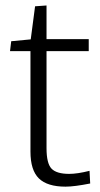

<svg xmlns="http://www.w3.org/2000/svg" viewBox="-20 -680 370 711"><path d="M222.7 11.2Q155.3 11.2 124 -19.3Q92.8 -49.8 92.8 -118.7V-490.7H17.1L21.5 -527.3L93.8 -534.2L109.9 -656.7L152.3 -659.7V-535.2H308.6V-490.7H152.3V-131.3Q152.3 -74.7 170.9 -55.4Q189.5 -36.1 236.3 -36.1Q266.6 -36.1 311.5 -47.4L314 -0.5Q254.9 11.2 222.7 11.2Z"/></svg>

Font: Oxygen Light
Style: Regular
Weight: 300
Designer: vernon adams
Foundry: Vernon Adams
Version: Version Release 0.2.3 webfont; ttfautohint (v0.93.3-1d66) -l